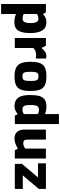

<svg xmlns="http://www.w3.org/2000/svg" viewBox="1122 -1924 1040 3323"><g transform="rotate(90 1641.5 -263.0)"><path d="M50 -538H195L223 -488Q257 -516 289 -531.5Q321 -547 363 -547Q460 -547 506.5 -476.5Q553 -406 553 -268Q553 -131 511.5 -61.5Q470 8 363 8Q326 8 288.5 0.5Q251 -7 223 -22V237H50ZM380 -268Q380 -346 361 -377Q342 -408 306 -408Q262 -408 223 -384V-154Q237 -145 259.5 -139.5Q282 -134 305 -134Q380 -134 380 -268Z M638 -538H772L811 -460Q841 -500 875 -523Q909 -546 952 -546Q977 -546 994 -541V-364Q950 -368 929 -368Q890 -368 861 -356Q832 -344 811 -319V0H638Z M1050 -270Q1050 -379 1074.5 -438.5Q1099 -498 1153 -522.5Q1207 -547 1302 -547Q1397 -547 1451.5 -522Q1506 -497 1530.5 -437Q1555 -377 1555 -270Q1555 -164 1531.5 -105Q1508 -46 1453.5 -20.5Q1399 5 1302 5Q1208 5 1153.5 -21.5Q1099 -48 1074.5 -107.5Q1050 -167 1050 -270ZM1382 -271Q1382 -333 1374.5 -362Q1367 -391 1351 -400Q1335 -409 1302 -409Q1269 -409 1253.5 -400Q1238 -391 1230.5 -362.5Q1223 -334 1223 -271Q1223 -208 1230.5 -179Q1238 -150 1254 -141Q1270 -132 1302 -132Q1335 -132 1351 -141Q1367 -150 1374.5 -179.5Q1382 -209 1382 -271Z M1625 -263Q1625 -366 1643.5 -427.5Q1662 -489 1705.5 -518Q1749 -547 1827 -547Q1888 -547 1955 -524V-763H2128V0H1982L1955 -50Q1926 -25 1890 -9.5Q1854 6 1817 6Q1721 6 1673 -56.5Q1625 -119 1625 -263ZM1955 -157V-399Q1917 -418 1885 -418Q1851 -418 1833 -406.5Q1815 -395 1806.5 -364Q1798 -333 1798 -272Q1798 -213 1805.5 -183.5Q1813 -154 1830 -143Q1847 -132 1879 -132Q1919 -132 1955 -157Z M2224 -156V-538H2397V-210Q2397 -174 2413.5 -160Q2430 -146 2462 -146Q2483 -146 2509 -156Q2535 -166 2552 -181V-538H2724V0H2581L2552 -53Q2458 6 2376 6Q2305 6 2264.5 -37.5Q2224 -81 2224 -156Z M2817 -124 3051 -401H2807V-538H3250V-415L3016 -138H3250V0H2817Z"/></g></svg>

Font: Exo ExtraBold
Style: Regular
Weight: 800
Designer: Natanael Gama
Foundry: Natanael Gama
Version: Version 1.500